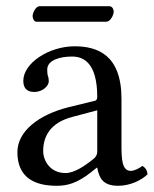

<svg xmlns="http://www.w3.org/2000/svg" viewBox="-20 -588 497 618"><path d="M322 -518C335 -518 346 -539 346 -551C346 -557 342 -568 332 -568H107C96 -568 85 -548 85 -536C85 -529 89 -518 98 -518ZM293 -233V-101C293 -88 287 -81 279 -75C253 -54 219 -31 191 -31C141 -31 119 -71 119 -102C119 -147 140 -193 214 -212ZM293 -48C299 -17 309.6 10 360 10C398.3 10 434.3 -7 455 -27C453.3 -39.3 449.3 -47.7 438 -54C430.5 -47.8 413.7 -38 401 -38C372 -38 371 -77 371 -123V-270C371 -412 293 -439 220 -439C138 -439 55 -385 55 -328C55 -304 67 -292 90 -292C119 -292 137 -313 137 -326C137 -333 136 -340 134 -344C133 -347 132 -353 132 -364C132 -395 174 -406 212 -406C246 -406 293 -389 293 -276C293 -269 290 -265 287 -264L201 -243C105 -219 36 -166 36 -98C36 -16 92 10 162 10C196.8 10 227 2 271 -32L291 -48Z"/></svg>

Font: Libertinus Math
Style: Regular
Weight: 400
Designer: Philipp H. Poll
Foundry: Khaled Hosny
Version: Version 6.2